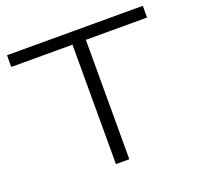

<svg xmlns="http://www.w3.org/2000/svg" viewBox="-124 -838 997 970"><g transform="rotate(-20 375.0 -352.5)"><path d="M339 0V-642H10V-705H740V-642H411V0Z"/></g></svg>

Font: Nunito Sans 10pt Expanded Light
Style: Regular
Weight: 300
Width: 7
Designer: Vernon Adams
Foundry: Vernon Adams
Version: Version 3.101;gftools[0.9.27]